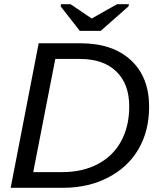

<svg xmlns="http://www.w3.org/2000/svg" viewBox="-20 -894 762 914"><path d="M363.3 -688Q515.6 -688 602.8 -607.7Q689.9 -527.3 689.9 -386.2Q689.9 -271 639.6 -184.6Q589.4 -98.1 494.9 -49.1Q400.4 0 280.8 0H30.8L164.1 -688ZM138.2 -74.7H276.9Q372.1 -74.7 444.8 -112.5Q517.6 -150.4 556.4 -221.4Q595.2 -292.5 595.2 -387.2Q595.2 -494.1 533.7 -553.7Q472.2 -613.3 361.3 -613.3H243.2ZM459.5 -747.1H359.9L268.6 -863.8L270.5 -874H315.9L416 -806.2H417L537.1 -874H593.8L591.8 -863.8Z"/></svg>

Font: Liberation Sans
Style: Italic
Weight: 400
Italic angle: -12°
Designer: Steve Matteson
Foundry: Ascender Corporation
Version: Version 2.1.5